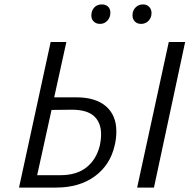

<svg xmlns="http://www.w3.org/2000/svg" viewBox="-20 -848 871 868"><path d="M209 -658H280L225 -408H325Q412 -408 459 -367.5Q506 -327 506 -254Q506 -220 498 -189Q478 -102 408.5 -51Q339 0 233 0H66ZM743 -658H817L676 0H600ZM393 -778Q393 -800 406 -814Q419 -828 440 -828Q458 -828 468.5 -818Q479 -808 479 -791Q479 -769 465.5 -754.5Q452 -740 432 -740Q415 -740 404 -750.5Q393 -761 393 -778ZM579 -779Q579 -800 592.5 -814Q606 -828 626 -828Q644 -828 654.5 -817Q665 -806 665 -789Q665 -768 651.5 -754Q638 -740 618 -740Q600 -740 589.5 -751Q579 -762 579 -779ZM253 -56Q326 -56 370.5 -91Q415 -126 431 -189Q437 -216 437 -241Q437 -294 405 -323Q373 -352 305 -352L213 -351L148 -56Z"/></svg>

Font: LXGW Bright GB
Style: Italic
Weight: 400
Italic angle: -12°
Designer: Christian Thalmann (Catharsis Fonts)
Foundry: LXGW / Christian Thalmann (Catharsis Fonts) / Fontworks Inc.
Version: Version 5.510